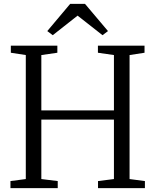

<svg xmlns="http://www.w3.org/2000/svg" viewBox="-20 -981 810 1001"><path d="M114.5 -47.5V-694L36.5 -706V-743H279V-706L195.5 -694V-405.5H574V-694L490.5 -706V-743H733.5V-706L655.5 -694V-47.5L735.5 -37V0H491V-37L574 -47.5V-357.5H195.5V-47.5L281 -37V0H34.5V-37ZM255 -797.5 226.5 -819 346 -961H423L543 -819L514.5 -797.5L384.5 -899.5Z"/></svg>

Font: Merriweather 48pt Light
Style: Regular
Weight: 300
Version: Version 2.100